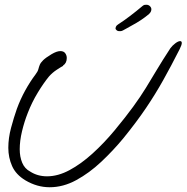

<svg xmlns="http://www.w3.org/2000/svg" viewBox="-20 -754 785 808"><path d="M189 34Q136 34 87 5Q47 -19 31 -55Q15 -91 15 -132Q15 -173 26.5 -216Q38 -259 51 -296Q66 -337 86.5 -374Q107 -411 129 -440Q139 -453 141.5 -463Q144 -473 147.5 -481.5Q151 -490 161.5 -500.5Q172 -511 197 -526Q219 -539 234 -539Q248 -539 254.5 -530Q261 -521 261 -510Q261 -488 245 -478L246 -477Q238 -473 219 -460.5Q200 -448 186 -432Q163 -404 138.5 -363.5Q114 -323 97 -279Q82 -241 72.5 -201Q63 -161 63 -126Q63 -94 73.5 -69Q84 -44 107 -32Q138 -12 178 -12Q224 -12 272.5 -38Q321 -64 369.5 -108Q418 -152 462 -205Q510 -263 540.5 -305Q571 -347 593.5 -383.5Q616 -420 639.5 -459.5Q663 -499 697 -551Q705 -562 717.5 -571.5Q730 -581 738 -581Q745 -581 745 -573Q745 -565 736 -547Q700 -476 667 -417Q634 -358 594.5 -299.5Q555 -241 499 -172Q456 -120 406 -73Q356 -26 301 4Q246 34 189 34ZM480 -623Q475 -623 470.5 -627Q466 -631 466 -635Q466 -637 468 -642Q470 -647 478 -652Q500 -666 527 -686.5Q554 -707 580 -729Q585 -733 588.5 -733.5Q592 -734 596 -734Q605 -734 611 -728Q617 -722 617 -715Q617 -704 607 -695Q592 -682 573 -669.5Q554 -657 537 -648Q520 -639 512 -634Q494 -623 488 -623Q482 -623 480 -623Z"/></svg>

Font: Grape Nuts
Style: Regular
Weight: 400
Designer: Robert E. Leuschke
Foundry: Robert E. Leuschke
Version: Version 1.010; ttfautohint (v1.8.3)